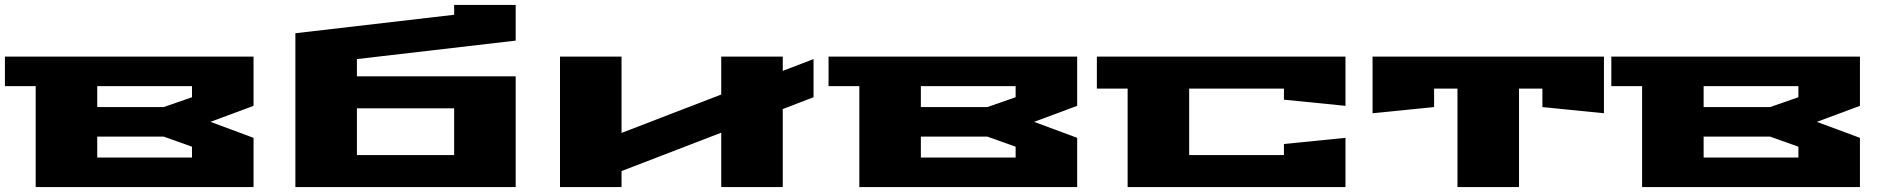

<svg xmlns="http://www.w3.org/2000/svg" viewBox="-20 -760 7656 780"><path d="M0 -410V-530H1010V-330L835 -265L1010 -200V0H125V-410ZM375 -120H760V-164L645 -205H375ZM375 -325H645L760 -365V-410H375Z M1180 0V-625L1825 -700V-740H2075V-595L1430 -520V-450H2075V0ZM1430 -130H1825V-320H1430Z M2255 0V-530H2505V-220L2910 -376V-530H3160V-472L3285 -520V-365L3160 -317V0H2910V-221L2505 -65V0Z M3346 -410V-530H4356V-330L4181 -265L4356 -200V0H3471V-410ZM3721 -120H4106V-164L3991 -205H3721ZM3721 -325H3991L4106 -365V-410H3721Z M4436 -400V-530H5446V-330L5196 -355V-400H4811V-130H5196V-175L5446 -200V0H4561V-400Z M5556 -300V-530H6496V-300L6246 -325V-400H6151V0H5901V-400H5806V-325Z M6526 -410V-530H7536V-330L7361 -265L7536 -200V0H6651V-410ZM6901 -120H7286V-164L7171 -205H6901ZM6901 -325H7171L7286 -365V-410H6901Z"/></svg>

Font: Stalin One
Style: Regular
Weight: 400
Designer: Jovanny Lemonad
Foundry: Alexey Maslov, Jovanny Lemonad
Version: Version 3.002; ttfautohint (v0.91) -l 8 -r 50 -G 200 -x 0 -w